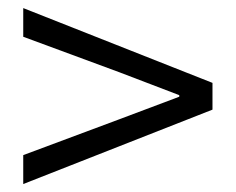

<svg xmlns="http://www.w3.org/2000/svg" viewBox="-20 -610 589 480"><path d="M38.1 -149.9V-222.2L278.8 -312L428.2 -368.2V-372.1L278.8 -429.2L38.1 -518.1V-589.8L511.2 -402.8V-335.9Z"/></svg>

Font: `nÑOS CN Normal
Style: Regular
Weight: 350
Designer: Ryoko NISHIZUKA ?XZm?[P (kana & ideographs); Paul D. Hunt (Latin, Greek & Cyrillic); Wenlong ZHANG _ e??? (bopomofo); Sa
Foundry: Adobe Systems Incorporated
Version: Version 1.004 June 21, 2023